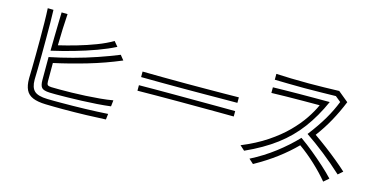

<svg xmlns="http://www.w3.org/2000/svg" viewBox="-80 -1177 3159 1618"><g transform="rotate(15 1500.0 -367.5)"><path d="M887 1Q818 5 718.5 8Q619 11 515 11Q477 11 438.5 10.5Q400 10 364 9Q292 7 250 -11Q208 -29 190 -66.5Q172 -104 172 -163V-174Q173 -206 174 -258Q175 -310 175.5 -375Q176 -440 176 -507Q176 -582 175 -653.5Q174 -725 171 -778L221 -777Q223 -726 223.5 -661.5Q224 -597 224 -530Q224 -456 223.5 -385.5Q223 -315 222 -259Q221 -203 220 -173V-166Q220 -99 251.5 -69.5Q283 -40 365 -38Q394 -37 423.5 -37Q453 -37 484 -37Q587 -37 694.5 -40Q802 -43 893 -49ZM822 -615Q756 -581 666 -548Q576 -515 477.5 -487Q379 -459 286 -438Q287 -504 288 -567.5Q289 -631 290.5 -684.5Q292 -738 293 -774L345 -773Q341 -713 338 -642Q335 -571 334 -498Q407 -515 490 -539Q573 -563 651.5 -593Q730 -623 787 -657ZM900 -117Q846 -110 780.5 -105.5Q715 -101 649 -98.5Q583 -96 524 -95Q465 -94 424 -94Q406 -94 392 -94.5Q378 -95 370 -95Q317 -97 300.5 -115.5Q284 -134 284 -182V-382Q383 -402 485.5 -429.5Q588 -457 686 -490.5Q784 -524 867 -558L900 -517Q763 -459 616.5 -416Q470 -373 332 -343V-182Q332 -160 339.5 -152Q347 -144 371 -143Q382 -143 402 -142.5Q422 -142 447 -142Q491 -142 549 -143Q607 -144 670 -147.5Q733 -151 794 -156.5Q855 -162 906 -171Z M1921 -421Q1865 -421 1789 -420.5Q1713 -420 1627 -419.5Q1541 -419 1454 -419Q1347 -419 1248.5 -419.5Q1150 -420 1081 -421V-469Q1152 -468 1253 -467Q1354 -466 1464 -466Q1549 -466 1632.5 -466.5Q1716 -467 1790.5 -467.5Q1865 -468 1921 -469ZM1921 -302Q1863 -303 1786.5 -303Q1710 -303 1624 -303.5Q1538 -304 1451 -304Q1345 -304 1247 -303.5Q1149 -303 1081 -302V-350Q1139 -351 1219 -351Q1299 -351 1388 -351Q1485 -351 1583.5 -350.5Q1682 -350 1770 -350Q1858 -350 1921 -349Z M2893 -57Q2808 -135 2724 -201Q2640 -267 2560 -321Q2633 -416 2679 -494.5Q2725 -573 2756 -652L2708 -691Q2649 -690 2577 -688.5Q2505 -687 2433 -687Q2360 -687 2293 -688.5Q2226 -690 2175 -691V-742Q2231 -739 2305 -737Q2379 -735 2460 -735Q2526 -735 2593.5 -736.5Q2661 -738 2724 -740L2814 -666Q2777 -575 2731.5 -492Q2686 -409 2628 -332Q2683 -294 2738.5 -252Q2794 -210 2844 -169Q2894 -128 2933 -92ZM2039 -83Q2163 -134 2256.5 -196.5Q2350 -259 2416.5 -326Q2483 -393 2527 -458.5Q2571 -524 2596 -581Q2529 -581 2451.5 -580.5Q2374 -580 2301.5 -579Q2229 -578 2176 -576V-625Q2217 -626 2275 -627Q2333 -628 2399.5 -628.5Q2466 -629 2536 -629Q2606 -629 2671 -629Q2610 -492 2531 -386Q2452 -280 2342.5 -197.5Q2233 -115 2080 -46ZM2791 33Q2737 -32 2666.5 -97.5Q2596 -163 2525 -213Q2456 -143 2371.5 -79.5Q2287 -16 2181 43L2141 7Q2251 -49 2346 -121.5Q2441 -194 2519 -276Q2576 -236 2634.5 -188Q2693 -140 2745.5 -92.5Q2798 -45 2835 -5Z"/></g></svg>

Font: Train One
Style: Regular
Weight: 400
Designer: Fontworks Inc.
Foundry: Fontworks Inc.
Version: Version 1.100